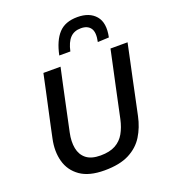

<svg xmlns="http://www.w3.org/2000/svg" viewBox="-172 -1100 1096 1237"><g transform="rotate(-20 376.0 -482.0)"><path d="M331 12Q225.5 12 165.5 -30.2Q105.5 -72.5 86.2 -142.5Q67 -212.5 85 -296Q91 -325 101.2 -372.8Q111.5 -420.5 123 -473.5Q138 -541.5 150 -597.8Q162 -654 174.5 -713H292Q279 -654 267 -597.8Q255 -541.5 240.5 -473.5L202.5 -294Q190 -235.5 199 -188.5Q208 -141.5 242.2 -114.2Q276.5 -87 339.5 -87Q402.5 -87 442.2 -109Q482 -131 504.5 -170.8Q527 -210.5 538.5 -263.5L583 -473Q597.5 -541 609.8 -597.5Q622 -654 634.5 -713H751.5Q739 -654.5 727.2 -598Q715.5 -541.5 700.5 -473Q691 -428.5 681.8 -383.8Q672.5 -339 664.5 -302Q656.5 -265 652 -243Q636.5 -170 601 -112.5Q565.5 -55 500.5 -21.5Q435.5 12 331 12ZM572 -780Q585.5 -843.5 565.2 -872.2Q545 -901 499 -901Q452.5 -901 425 -872Q397.5 -843 385 -783.5H309Q329 -880 373.8 -928.2Q418.5 -976.5 502.5 -976.5Q585.5 -976.5 627.2 -927.5Q669 -878.5 649 -783.5Z"/></g></svg>

Font: Commissioner Medium
Style: Italic
Weight: 500
Italic angle: -12°
Designer: Kostas Bartsokas
Foundry: Kostas Bartsokas
Version: Version 1.000; ttfautohint (v1.8.3)